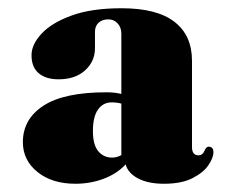

<svg xmlns="http://www.w3.org/2000/svg" viewBox="-20 -736 564 466"><path d="M56.5 -602Q56.5 -628 80.8 -654.2Q105 -680.5 153.5 -698.2Q202 -716 275 -716Q361 -716 403.5 -683Q446 -650 446 -588.5V-379Q446 -359 462 -359Q471.5 -359 476 -369.5Q480.5 -380 486 -380Q498 -380 498 -366.5Q498 -353 485.8 -335Q473.5 -317 447 -303.5Q420.5 -290 378 -290Q339.5 -290 315 -303Q290.5 -316 285 -337Q263.5 -314 231.2 -302Q199 -290 163 -290Q106.5 -290 71 -318.5Q35.5 -347 35.5 -391Q35.5 -447 85.5 -479.5Q135.5 -512 238 -512Q259 -512 274.5 -508V-654Q274.5 -669.5 265.5 -679.2Q256.5 -689 243 -689Q228 -689 219.2 -680.8Q210.5 -672.5 210.5 -659V-619Q210.5 -587 186.5 -565.2Q162.5 -543.5 122 -543.5Q91.5 -543.5 74 -558.2Q56.5 -573 56.5 -602ZM205.5 -418Q205.5 -384.5 218.5 -369Q231.5 -353.5 252 -353.5Q263.5 -353.5 274.5 -359.5V-484.5Q264.5 -487.5 251 -487.5Q230 -487.5 217.8 -470Q205.5 -452.5 205.5 -418Z"/></svg>

Font: Fraunces 72pt S000 Black
Style: Regular
Weight: 900
Version: Version 1.000; ttfautohint (v1.8.3)